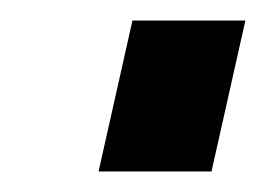

<svg xmlns="http://www.w3.org/2000/svg" viewBox="-20 -390 259 187"><path d="M76 -223 109 -370H219L186 -223Z"/></svg>

Font: Titillium Web
Style: SemiBold Italic
Weight: 600
Italic angle: -13°
Version: Version 1.001;PS 57.000;hotconv 1.0.70;makeotf.lib2.5.55311